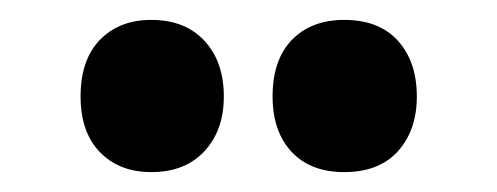

<svg xmlns="http://www.w3.org/2000/svg" viewBox="-20 -787 500 193"><path d="M61 -690Q61 -727 80.5 -747Q100 -767 132 -767Q166 -767 185.5 -746Q205 -725 205 -690Q205 -656 185.5 -635Q166 -614 132 -614Q100 -614 80.5 -634Q61 -654 61 -690ZM254 -690Q254 -727 273.5 -747Q293 -767 326 -767Q361 -767 380 -746Q399 -725 399 -690Q399 -656 380 -635Q361 -614 326 -614Q292 -614 273 -634.5Q254 -655 254 -690Z"/></svg>

Font: Noto Sans Kannada ExtraCondensed Black
Style: Regular
Weight: 900
Width: 2
Designer: Jelle Bosma - Monotype Design Team
Foundry: Monotype Imaging Inc.
Version: Version 2.005; ttfautohint (v1.8.4.7-5d5b)